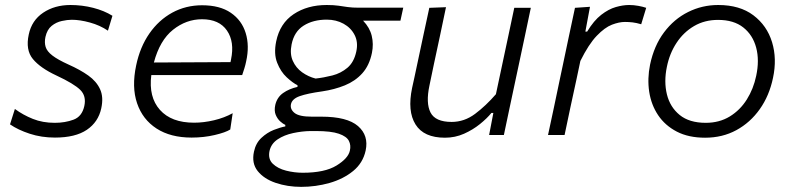

<svg xmlns="http://www.w3.org/2000/svg" viewBox="-20 -526 3090 748"><path d="M194 10Q141.5 10 95.8 -5Q50 -20 19 -41.5L38 -101.5Q70 -78 108 -62.8Q146 -47.5 193.5 -47.5Q233.5 -47.5 266.5 -59.8Q299.5 -72 308.5 -113Q317 -152 292.5 -176Q268 -200 200.5 -231.5Q137 -261 108 -296.2Q79 -331.5 92 -391.5Q103.5 -446.5 148.2 -476.5Q193 -506.5 254.5 -506.5Q300 -506.5 343 -495.5Q386 -484.5 418 -464.5L400.5 -406.5Q369.5 -427.5 330.5 -438.2Q291.5 -449 259.5 -449Q242.5 -449 220.8 -444.2Q199 -439.5 181.2 -425.2Q163.5 -411 157 -382Q152.5 -360.5 157.8 -343.2Q163 -326 184 -309.8Q205 -293.5 247 -274.5Q292 -254.5 324 -231.8Q356 -209 370 -178.2Q384 -147.5 374.5 -104Q363 -50.5 318.2 -20.2Q273.5 10 194 10Z M726.5 10Q644.5 10 590 -25.2Q535.5 -60.5 514 -123.8Q492.5 -187 510.5 -271.5Q525.5 -343 562 -395.5Q598.5 -448 651.2 -476.8Q704 -505.5 767.5 -505.5Q836.5 -505.5 879.2 -476.2Q922 -447 937.2 -397.2Q952.5 -347.5 939 -287Q936.5 -274 932 -259.5Q927.5 -245 923.5 -233.5H569.5Q558.5 -148 603 -98Q647.5 -48 736 -48Q773.5 -48 813.8 -57.5Q854 -67 886.5 -85L877 -21.5Q859 -10 816.5 0Q774 10 726.5 10ZM767 -451Q705.5 -451 654 -410Q602.5 -369 579.5 -282.5L878 -284Q879 -289.5 880 -294Q894.5 -363 864.2 -407Q834 -451 767 -451Z M1153.5 202Q1100 202 1054.2 186.5Q1008.5 171 984 140.5Q959.5 110 969.5 64.5Q976.5 31.5 998.5 11Q1020.5 -9.5 1046.5 -19.8Q1072.5 -30 1091.5 -33.5V-39.5Q1083 -43 1072 -52.8Q1061 -62.5 1054.2 -78.5Q1047.5 -94.5 1052.5 -117.5Q1059.5 -147 1082.8 -163.5Q1106 -180 1139 -187.5V-194Q1120.5 -203 1097 -224.8Q1073.5 -246.5 1059.8 -281.5Q1046 -316.5 1056 -365Q1070.5 -435 1124 -470.8Q1177.5 -506.5 1253 -506.5Q1280 -506.5 1298.5 -503.8Q1317 -501 1335 -498.5Q1353 -496 1378.5 -496H1551L1540 -445.5H1394.5Q1420.5 -418.5 1428.2 -386.5Q1436 -354.5 1429 -320Q1419 -271 1391.5 -240.5Q1364 -210 1323.5 -193.5Q1283 -177 1235 -170Q1177.5 -162 1147.8 -151.5Q1118 -141 1113.5 -120Q1109.5 -100.5 1127.5 -86Q1145.5 -71.5 1194.5 -71.5H1232Q1332.5 -71.5 1374.8 -34.8Q1417 2 1404.5 60.5Q1394 109 1355.8 140.2Q1317.5 171.5 1263.8 186.8Q1210 202 1153.5 202ZM1209.5 -220Q1241.5 -223.5 1274.8 -232Q1308 -240.5 1333.5 -262Q1359 -283.5 1368 -325Q1376 -361 1361.8 -389.2Q1347.5 -417.5 1318.5 -433.5Q1289.5 -449.5 1253 -449.5Q1200 -449.5 1163 -426.2Q1126 -403 1116 -353Q1108.5 -316 1120.8 -288.8Q1133 -261.5 1157.2 -244.2Q1181.5 -227 1209.5 -220ZM1159.5 147Q1245 147 1290.8 119Q1336.5 91 1343 61Q1348 40 1339.2 22.8Q1330.5 5.5 1300.2 -5Q1270 -15.5 1210.5 -15.5H1190Q1156.5 -15 1121.8 -7.5Q1087 0 1061.8 16.8Q1036.5 33.5 1030 62Q1023.5 93.5 1042.8 112Q1062 130.5 1094.5 138.8Q1127 147 1159.5 147Z M1713.5 10.5Q1631 10.5 1598.8 -41.2Q1566.5 -93 1585.5 -183.5Q1590 -204.5 1594.5 -224.5Q1599 -244.5 1604.5 -271.5Q1618 -335 1629.2 -387.5Q1640.5 -440 1652.5 -495.5L1717.5 -498Q1706 -443 1694.8 -389.8Q1683.5 -336.5 1670.5 -276.5L1653 -192.5Q1638.5 -124.5 1657.2 -87.8Q1676 -51 1739.5 -51Q1789 -51 1831 -82.5Q1873 -114 1912 -159L1937 -276.5Q1949.5 -336 1960.8 -388.2Q1972 -440.5 1983.5 -495.5H2048Q2036.5 -440 2025.2 -387.2Q2014 -334.5 2000.5 -271L1989.5 -219.5Q1976.5 -158 1965.5 -106.8Q1954.5 -55.5 1943 0H1885.5L1902 -86H1894.5Q1877.5 -65 1850 -42.8Q1822.5 -20.5 1787.8 -5Q1753 10.5 1713.5 10.5Z M2115 0Q2127 -55.5 2137.8 -106.5Q2148.5 -157.5 2161.5 -219.5L2172 -269Q2182 -316.5 2194.2 -374.5Q2206.5 -432.5 2220 -495.5L2278.5 -499.5L2260.5 -403H2267.5Q2293.5 -446 2322.2 -468.2Q2351 -490.5 2379 -498.5Q2407 -506.5 2431 -506.5Q2449 -506.5 2466.8 -503.2Q2484.5 -500 2497.5 -495.5L2478 -431.5Q2459.5 -437 2444.5 -438.8Q2429.5 -440.5 2414.5 -440.5Q2392 -440.5 2364 -429.8Q2336 -419 2304.8 -386.5Q2273.5 -354 2241 -288.5L2226 -217.5Q2213 -158 2202 -106.8Q2191 -55.5 2179.5 0Z M2727 10.5Q2662.5 10.5 2616.8 -13.2Q2571 -37 2544 -77.2Q2517 -117.5 2509.2 -168.5Q2501.5 -219.5 2512.5 -274Q2528 -348 2567 -400Q2606 -452 2660.8 -479.2Q2715.5 -506.5 2778 -506.5Q2862 -506.5 2915 -466.5Q2968 -426.5 2987.8 -361.8Q3007.5 -297 2991.5 -222.5Q2977 -153 2940 -100.8Q2903 -48.5 2848.8 -19Q2794.5 10.5 2727 10.5ZM2729.5 -47.5Q2782.5 -47.5 2823 -72.2Q2863.5 -97 2889.5 -138.5Q2915.5 -180 2926 -230.5Q2939 -291 2926 -340.2Q2913 -389.5 2875.8 -419Q2838.5 -448.5 2777.5 -448.5Q2725 -448.5 2684 -424.5Q2643 -400.5 2615.8 -359.2Q2588.5 -318 2578 -265.5Q2566 -208 2578.2 -158.2Q2590.5 -108.5 2628 -78Q2665.5 -47.5 2729.5 -47.5Z"/></svg>

Font: Commissioner Light
Style: Italic
Weight: 300
Italic angle: -12°
Designer: Kostas Bartsokas
Foundry: Kostas Bartsokas
Version: Version 1.000; ttfautohint (v1.8.3)